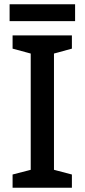

<svg xmlns="http://www.w3.org/2000/svg" viewBox="-20 -880 397 900"><path d="M39 0V-62L124 -84V-629L39 -652V-714H317V-652L233 -629V-84L317 -62V0ZM332 -860V-781H25V-860Z"/></svg>

Font: Noto Sans Symbols Medium
Style: Regular
Weight: 500
Version: Version 2.002